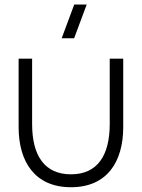

<svg xmlns="http://www.w3.org/2000/svg" viewBox="-20 -792 610 825"><path d="M60 -246C60 -98 129 12.5 285 12.5C441 12.5 509.5 -98 509.5 -246V-540H451.5V-259C451.5 -122.5 397.5 -43 285 -43C172 -43 118 -122.5 118 -259V-540H60ZM245 -627.5H298.5L352.5 -772.5H299Z"/></svg>

Font: Eudonet Light
Style: Regular
Weight: 300
Designer: Mikhail Sharanda
Foundry: Mikhail Sharanda
Version: Version 4.503;Glyphs 3.1.2 (3151)